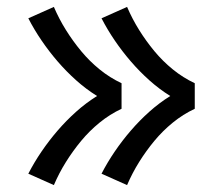

<svg xmlns="http://www.w3.org/2000/svg" viewBox="-20 -618 640 556"><path d="M348 -82 274 -115Q291 -148 312.5 -179.5Q334 -211 359 -240Q384 -269 412.5 -294.5Q441 -320 473 -340Q441 -360 412.5 -385.5Q384 -411 359 -440Q334 -469 312.5 -500.5Q291 -532 274 -565L348 -598Q363 -563 383 -531Q403 -499 427 -470Q451 -441 480.5 -417Q510 -393 544 -377V-303Q510 -287 480.5 -263Q451 -239 427 -210Q403 -181 383 -149Q363 -117 348 -82ZM136 -82 62 -115Q79 -148 100.5 -179.5Q122 -211 147 -240Q172 -269 200.5 -294.5Q229 -320 261 -340Q229 -360 200.5 -385.5Q172 -411 147 -440Q122 -469 100.5 -500.5Q79 -532 62 -565L136 -598Q151 -563 171 -531Q191 -499 215 -470Q239 -441 268.5 -417Q298 -393 332 -377V-303Q298 -287 268.5 -263Q239 -239 215 -210Q191 -181 171 -149Q151 -117 136 -82Z"/></svg>

Font: Zed Mono Extended
Style: Regular
Weight: 400
Width: 7
Monospace: yes
Designer: Belleve Invis
Foundry: Belleve Invis
Version: Version 1.0.0; ttfautohint (v1.8.4)